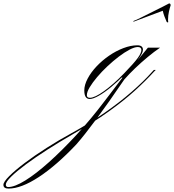

<svg xmlns="http://www.w3.org/2000/svg" viewBox="-547 -572 1018 1123"><path d="M-22 7Q-54 7 -54 -43Q-54 -75 -34.5 -112Q-15 -149 17.5 -183.5Q50 -218 90.5 -246Q131 -274 174.5 -290.5Q218 -307 256 -307Q289 -307 289 -281Q289 -263 266.5 -232Q244 -201 184 -138Q143 -96 103 -63Q63 -30 30 -11.5Q-3 7 -22 7ZM-21 0Q7 0 62 -39.5Q117 -79 179 -143Q237 -203 258.5 -232.5Q280 -262 280 -280Q280 -297 259 -297Q240 -297 210.5 -281.5Q181 -266 147.5 -240.5Q114 -215 81 -184Q48 -153 21 -121Q-6 -89 -22.5 -61.5Q-39 -34 -39 -15Q-39 0 -21 0ZM355 -154Q306 -100 241 -41Q176 18 87 81.5Q-2 145 -121 213Q-199 258 -270 303.5Q-341 349 -395.5 389.5Q-450 430 -481.5 461Q-513 492 -513 508Q-513 522 -499 522Q-461 522 -399 483.5Q-337 445 -260 376Q-183 307 -99 216Q-15 125 65 19Q79 1 94.5 -19.5Q110 -40 130.5 -67Q151 -94 180 -132L183 -118H158L263 -226L318 -293H389Q355 -270 317 -238.5Q279 -207 243.5 -173Q208 -139 180 -107Q86 31 15.5 126Q-55 221 -100 272Q-217 396 -320 463.5Q-423 531 -497 531Q-527 531 -527 509Q-527 492 -493 458Q-459 424 -402 381Q-345 338 -273.5 292.5Q-202 247 -127 206Q-25 150 63.5 88.5Q152 27 223 -35Q294 -97 342 -151L353 -163H364ZM234 -445 233 -449Q248 -454 278.5 -469.5Q309 -485 343.5 -502Q378 -519 405.5 -533Q433 -547 442 -552Q451 -552 451 -541Q446 -526 441 -503.5Q436 -481 436 -460Q436 -456 436 -452Q436 -448 437 -443Q437 -441 433 -441Q431 -441 428 -444Q421 -460 415 -475.5Q409 -491 405 -509Z"/></svg>

Font: Ballet 24pt
Style: Regular
Weight: 400
Designer: Maximiliano R. Sproviero
Foundry: Omnibus-Type
Version: Version 1.100